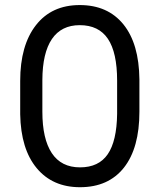

<svg xmlns="http://www.w3.org/2000/svg" viewBox="-20 -741 641 770"><path d="M539.1 -293Q539.1 -147.5 477.1 -68.8Q415 9.8 300.8 9.8Q190.9 9.8 127.2 -66.7Q63.5 -143.1 61 -282.7V-416.5Q61 -559.1 124 -639.9Q187 -720.7 299.8 -720.7Q412.1 -720.7 474.9 -643.3Q537.6 -565.9 539.1 -422.4ZM449.7 -417.5Q449.7 -530.3 412.8 -585.2Q376 -640.1 299.8 -640.1Q226.1 -640.1 188.2 -584.5Q150.4 -528.8 149.9 -420.4V-293Q149.9 -184.1 187.7 -127Q225.6 -69.8 300.8 -69.8Q376 -69.8 412.1 -122.6Q448.2 -175.3 449.7 -284.2Z"/></svg>

Font: TypoPRO Roboto
Style: Regular
Weight: 400
Designer: Google
Version: Version 2.136; 2016